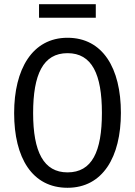

<svg xmlns="http://www.w3.org/2000/svg" viewBox="-20 -879 640 910"><path d="M434 -795V-859H165V-795ZM553 -344C553 -556 467 -700 300 -700C133 -700 47 -551 47 -343C47 -130 133 11 300 11C467 11 553 -135 553 -344ZM463 -344C463 -160 416 -62 300 -62C187 -62 137 -159 137 -343C137 -526 184 -627 300 -627C416 -627 463 -527 463 -344Z"/></svg>

Font: FiraMono Nerd Font
Style: Regular
Weight: 400
Designer: Carrois Corporate & Edenspiekermann AG
Foundry: Carrois Corporate GbR & Edenspiekermann AG
Version: Version 003.206;Nerd Fonts 3.3.0